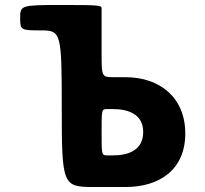

<svg xmlns="http://www.w3.org/2000/svg" viewBox="-20 -753 824 771"><path d="M228 -316C228 -10 232 -2 356 -2H484C621 -2 724 -72 724 -217C724 -362 621 -443 484 -443H436C389 -443 388 -445 388 -537V-631V-703V-718C388 -732 383 -733 224 -733C65 -733 61 -731 61 -682C61 -632 63 -631 144 -631C226 -631 228 -622 228 -316ZM388 -222C388 -313 388 -315 410 -315H433C496 -315 555 -294 555 -223C555 -150 496 -129 433 -129H410C388 -129 388 -132 388 -222Z"/></svg>

Font: Hussar Print
Style: Bold
Weight: 700
Foundry: Cannot Into Space Fonts
Version: Version 2.00